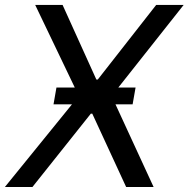

<svg xmlns="http://www.w3.org/2000/svg" viewBox="-38 -747 754 767"><path d="M212 -727.3H102.6L260.7 -397.4H187.5L175.8 -330.3H249.6L-18.5 0H91.6L324.9 -293H330.6L465.9 0H575.6L423.3 -330.3H491.8L503.6 -397.4H434.7L695.7 -727.3H585.9L352.6 -429.3H346.9Z"/></svg>

Font: Margiela Sans Text
Style: Italic
Weight: 400
Italic angle: -9.39999°
Designer: Stefan Endress, Andreas Faust
Version: Version 1.100;FEAKit 1.0